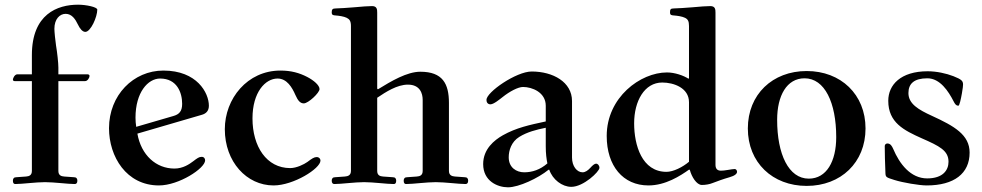

<svg xmlns="http://www.w3.org/2000/svg" viewBox="-20 -779 4187 819"><path d="M35 -8C35 2 39 6 45 6C58 6 85 4 105 2C128 0 153 -2 172 -2C191 -2 216 0 239 2C259 4 286 6 299 6C305 6 310 2 310 -8C310 -17 306 -23 296 -23L254 -26C241 -27 229 -31 229 -50V-433H343C354 -433 362 -448 362 -455C362 -459 358 -462 354 -462H229V-491C229 -510 224 -556 219 -585C216 -605 212 -644 212 -656C212 -698 235 -720 260 -720C287 -720 302 -696 312 -675C321 -656 332 -643 344 -643C367 -643 395 -707 395 -738C395 -749 347 -759 313 -759C225 -759 116 -719 116 -544V-462H54C43 -462 35 -446 35 -439C35 -435 39 -433 43 -433H116V-50C116 -31 104 -27 91 -26L49 -23C39 -23 35 -17 35 -8Z M445 -232C445 -111 519 12 658 12C743 12 855 -61 855 -95C855 -103 850 -110 840 -110C829 -110 821 -104 804 -91C788 -79 761 -60 724 -60C646 -60 582 -117 566 -209L840 -289C859 -294 871 -306 871 -328C871 -383 820 -478 677 -478C549 -478 445 -373 445 -232ZM558 -277C558 -385 611 -444 663 -444C735 -444 757 -384 757 -336C757 -304 744 -291 719 -284L561 -238C559 -251 558 -265 558 -277Z M939 -228C939 -89 1032 12 1147 12C1232 12 1347 -60 1347 -94C1347 -102 1341 -109 1331 -109C1320 -109 1311 -103 1291 -88C1277 -78 1245 -62 1218 -62C1117 -62 1057 -154 1057 -274C1057 -386 1112 -444 1164 -444C1204 -444 1226 -406 1240 -374C1251 -349 1261 -338 1276 -338C1295 -338 1343 -383 1343 -399C1343 -415 1319 -436 1290 -451C1257 -468 1222 -478 1176 -478C1035 -478 939 -358 939 -228Z M1395 -8C1395 2 1400 6 1406 6C1419 6 1446 4 1466 2C1489 0 1514 -2 1533 -2C1552 -2 1577 0 1600 2C1620 4 1647 6 1660 6C1666 6 1670 2 1670 -8C1670 -17 1666 -23 1656 -23L1614 -26C1601 -27 1589 -31 1589 -50V-362C1626 -387 1674 -418 1720 -418C1772 -418 1783 -380 1783 -353V-50C1783 -31 1771 -27 1758 -26L1716 -23C1706 -23 1702 -17 1702 -8C1702 2 1706 6 1712 6C1725 6 1752 4 1772 2C1795 0 1820 -2 1839 -2C1858 -2 1883 0 1906 2C1926 4 1953 6 1966 6C1972 6 1977 2 1977 -8C1977 -17 1973 -23 1963 -23L1921 -26C1908 -27 1895 -31 1895 -50V-340C1895 -422 1868 -473 1773 -473C1716 -473 1649 -433 1592 -398L1589 -401V-725C1589 -739 1588 -753 1567 -753C1551 -753 1524 -751 1492 -748C1467 -746 1426 -743 1412 -743C1399 -743 1395 -739 1395 -727C1395 -714 1401 -714 1412 -713C1426 -712 1447 -709 1459 -703C1471 -697 1477 -689 1477 -668V-50C1477 -31 1464 -27 1451 -26L1409 -23C1399 -23 1395 -17 1395 -8Z M2041 -79C2041 -6 2103 20 2147 20C2193 20 2276 -19 2320 -55H2323C2337 -13 2378 18 2417 18C2469 18 2537 -47 2537 -63C2537 -74 2529 -81 2523 -81C2516 -81 2507 -73 2499 -64C2488 -52 2477 -44 2465 -44C2441 -44 2420 -70 2420 -107V-348C2420 -429 2339 -474 2248 -474C2182 -474 2055 -386 2055 -353C2055 -342 2061 -334 2072 -334C2086 -334 2111 -355 2124 -365C2154 -389 2190 -408 2211 -408C2250 -408 2308 -385 2308 -328V-261C2238 -246 2182 -234 2125 -202C2088 -181 2041 -143 2041 -79ZM2150 -108C2150 -137 2161 -174 2195 -195C2229 -216 2268 -226 2308 -234V-155C2308 -123 2311 -101 2315 -82C2284 -55 2250 -44 2216 -44C2183 -44 2150 -64 2150 -108Z M2568 -199C2568 -71 2638 12 2746 12C2819 12 2882 -29 2920 -56L2923 -53C2930 -26 2951 10 2974 10C2989 10 3007 7 3019 2C3040 -6 3064 -15 3092 -23C3114 -29 3124 -38 3124 -46C3124 -52 3120 -58 3114 -58C3107 -58 3097 -56 3084 -54C3074 -52 3061 -51 3055 -51C3040 -51 3032 -59 3032 -76V-725C3032 -739 3031 -753 3010 -753C2994 -753 2967 -751 2935 -748C2910 -746 2868 -743 2854 -743C2841 -743 2838 -739 2838 -727C2838 -714 2844 -714 2855 -713C2869 -712 2890 -709 2902 -703C2914 -697 2919 -689 2919 -668V-446L2917 -443C2896 -457 2858 -470 2825 -470C2712 -470 2568 -364 2568 -199ZM2685 -253C2685 -348 2729 -427 2805 -427C2854 -427 2919 -404 2919 -343V-89C2892 -66 2852 -46 2823 -46C2718 -46 2685 -160 2685 -253Z M3170 -231C3170 -86 3275 14 3421 14C3567 14 3672 -86 3672 -231C3672 -376 3567 -476 3421 -476C3275 -476 3170 -376 3170 -231ZM3295 -268C3295 -371 3336 -445 3412 -445C3498 -445 3547 -341 3547 -194C3547 -91 3506 -17 3430 -17C3344 -17 3295 -121 3295 -268Z M3754 -156C3754 -135 3755 -77 3757 -39C3758 -23 3761 -22 3796 -11C3831 0 3901 12 3933 12C4050 12 4116 -39 4116 -128C4116 -204 4051 -241 3955 -285C3898 -311 3855 -336 3855 -382C3855 -422 3879 -445 3936 -445C3990 -445 4026 -389 4047 -348C4054 -334 4059 -328 4068 -328C4073 -328 4079 -358 4083 -380C4087 -402 4088 -414 4088 -418C4088 -434 4082 -440 4047 -454C4016 -466 3975 -475 3937 -475C3822 -475 3769 -417 3769 -349C3769 -256 3836 -223 3912 -189C3987 -156 4026 -137 4026 -89C4026 -53 4002 -18 3935 -18C3864 -18 3817 -80 3790 -144C3785 -155 3779 -167 3765 -167C3760 -167 3754 -163 3754 -156Z"/></svg>

Font: Monomakh Unicode
Style: Regular
Weight: 400
Version: Version 1.2